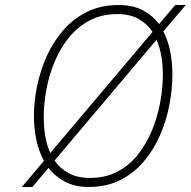

<svg xmlns="http://www.w3.org/2000/svg" viewBox="-20 -732 759 764"><path d="M67 12 155 -92Q134 -130.5 124.5 -176.2Q115 -222 115 -270Q115 -327.5 127.5 -389Q140 -450.5 165.8 -508Q191.5 -565.5 231.5 -611.5Q271.5 -657.5 326.2 -684.8Q381 -712 452 -712Q508.5 -712 548 -691.2Q587.5 -670.5 613 -636L677 -712H719L630 -607Q649 -570.5 657.5 -526.5Q666 -482.5 666 -435Q666 -377 654 -314.5Q642 -252 616.8 -194Q591.5 -136 552.2 -89.5Q513 -43 458.5 -15.5Q404 12 333 12Q278.5 12 239 -8.8Q199.5 -29.5 173 -64L109 12ZM338 -24Q400.5 -24 448.2 -49.5Q496 -75 530 -118.5Q564 -162 585.8 -215.8Q607.5 -269.5 617.8 -326.5Q628 -383.5 628 -436Q628 -473.5 622 -508.8Q616 -544 603 -574L197 -93Q219 -61 253.8 -42.5Q288.5 -24 338 -24ZM180 -123 587 -605Q565.5 -637.5 531 -656.8Q496.5 -676 447 -676Q384.5 -676 336.5 -650.5Q288.5 -625 254 -582.2Q219.5 -539.5 197.2 -486Q175 -432.5 164.5 -375.5Q154 -318.5 154 -266Q154 -226.5 160.2 -189.8Q166.5 -153 180 -123Z"/></svg>

Font: Overpass Thin
Style: Italic
Weight: 250
Italic angle: -10°
Designer: Delve Withrington, Dave Bailey, Thomas Jockin
Foundry: Delve Fonts LLC
Version: Version 4.000